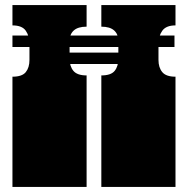

<svg xmlns="http://www.w3.org/2000/svg" viewBox="-20 -736 740 756"><path d="M379 0V-135Q379 -152 379 -156.5Q379 -161 379 -163Q379 -165 379 -171V-172Q379 -179 379 -180.5Q379 -182 379 -187.5Q379 -193 379 -209V-260Q379 -277 379 -281.5Q379 -286 379 -288Q379 -290 379 -296V-297Q379 -304 379 -305.5Q379 -307 379 -312.5Q379 -318 379 -334V-439Q417 -439 431.5 -457Q446 -475 446 -505V-575Q446 -601 429.5 -616Q413 -631 379 -631V-716H671V-636Q634 -636 619 -615Q604 -594 604 -564V-500Q604 -470 619 -452Q634 -434 671 -434V0ZM29 0V-135Q29 -152 29 -156.5Q29 -161 29 -163Q29 -165 29 -171V-172Q29 -179 29 -180.5Q29 -182 29 -187.5Q29 -193 29 -209V-260Q29 -277 29 -281.5Q29 -286 29 -288Q29 -290 29 -296V-297Q29 -304 29 -305.5Q29 -307 29 -312.5Q29 -318 29 -334V-434Q67 -434 81.5 -452Q96 -470 96 -500V-564Q96 -594 81.5 -615Q67 -636 29 -636V-716H321V-631Q287 -631 270.5 -616Q254 -601 254 -575V-505Q254 -475 269 -457Q284 -439 321 -439V0ZM229 -484V-529H470V-484ZM29 -551V-596H667V-551Z"/></svg>

Font: Danfo
Style: Regular
Weight: 400
Designer: Seyi Olusanya, David Udoh, Eyiyemi Adegbite, Mirko Velimirović
Version: Version 1.000